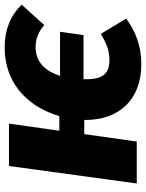

<svg xmlns="http://www.w3.org/2000/svg" viewBox="76 -666 610 801"><g transform="rotate(-90 380.5 -266.0)"><path d="M531 -114C481 -114 450 -133 450 -209V-222H634L648 -320H464C482 -376 517 -422 584 -422C619 -422 648 -410 676 -386L761 -480C717 -526 657 -551 584 -551C418 -551 330 -438 296 -323H235L265 -533H88L15 0H190L221 -219H280V-214C280 -73 366 19 512 19C590 19 650 -5 703 -44L639 -150C601 -127 571 -114 531 -114Z"/></g></svg>

Font: Fira Sans ExtraBold
Style: Italic
Weight: 800
Italic angle: -8°
Designer: bBox Type GmbH & Carrois Corporate GbR & Edenspiekermann AG
Foundry: bBox Type GmbH & Carrois Corporate GbR & Edenspiekermann AG
Version: Version 4.301;PS 004.301;hotconv 1.0.88;makeotf.lib2.5.64775